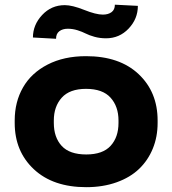

<svg xmlns="http://www.w3.org/2000/svg" viewBox="-20 -773 721 803"><path d="M41.5 -258.8V-269Q41.5 -346.7 76.2 -407.2Q110.8 -467.8 179 -502.9Q247.1 -538.1 339.8 -538.1Q480 -538.1 559.6 -463.1Q639.2 -388.2 639.2 -269V-258.8Q639.2 -200.7 619.1 -151.6Q599.1 -102.5 561.8 -66.7Q524.4 -30.8 467.5 -10.5Q410.6 9.8 340.8 9.8Q201.7 9.8 121.6 -65.2Q41.5 -140.1 41.5 -258.8ZM205.1 -269V-258.8Q205.1 -198.7 238 -162.8Q271 -127 340.8 -127Q409.7 -127 442.6 -163.1Q475.6 -199.2 475.6 -258.8V-269Q475.6 -327.6 442.4 -364.5Q409.2 -401.4 339.8 -401.4Q271.5 -401.4 238.3 -364.5Q205.1 -327.6 205.1 -269ZM460.4 -753.4 556.6 -748.5Q556.6 -694.3 518.1 -653.6Q479.5 -612.8 423.3 -612.8Q397.9 -612.8 375.2 -619.1Q352.5 -625.5 338.4 -632.8Q324.2 -640.1 304.2 -646.5Q284.2 -652.8 263.7 -652.8Q241.7 -652.8 228 -642.3Q214.4 -631.8 214.4 -610.8L117.7 -616.2Q117.7 -668.9 156.2 -710.2Q194.8 -751.5 251 -751.5Q282.2 -751.5 331.8 -731.7Q381.3 -711.9 410.2 -711.9Q432.6 -711.9 446.5 -722.2Q460.4 -732.4 460.4 -753.4Z"/></svg>

Font: Bert Sans Black
Style: Regular
Weight: 900
Designer: Christian Robertson, Adam Twardoch, & Cristiano Sobral
Foundry: Google
Version: Version 12.135;January 10, 2020;FontCreator 12.0.0.2547 64-b